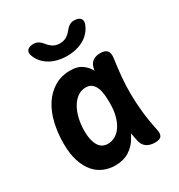

<svg xmlns="http://www.w3.org/2000/svg" viewBox="-186 -909 972 1043"><g transform="rotate(-30 300.0 -387.5)"><path d="M234 10Q198 10 164.5 -3.5Q131 -17 105.5 -46Q80 -75 64.5 -121.5Q49 -168 49 -234Q49 -301 63.5 -361Q78 -421 107 -465Q136 -509 179 -534.5Q222 -560 279 -560Q326 -560 355 -537Q378 -519 393 -493Q394 -497 394 -501Q399 -531 417.5 -545.5Q436 -560 466 -560Q497 -560 509 -545.5Q521 -531 517 -501Q509 -446 504 -392Q499 -338 499.5 -283.5Q500 -229 506 -171Q512 -113 526 -48Q533 -18 523.5 -4Q514 10 483 10Q452 10 431 -4Q410 -18 404 -48Q398 -74 394 -99Q389 -89 383 -79Q360 -37 323 -13.5Q286 10 234 10ZM259 -112Q281 -112 302.5 -123.5Q324 -135 340.5 -158.5Q357 -182 367 -217Q377 -252 377 -299Q377 -326 374.5 -351.5Q372 -377 364 -396Q356 -415 342 -426.5Q328 -438 305 -438Q276 -438 253.5 -422Q231 -406 214.5 -378Q198 -350 189.5 -313Q181 -276 181 -234Q181 -179 200 -145.5Q219 -112 259 -112ZM136 -735Q127 -758 138.5 -771.5Q150 -785 178 -785Q188 -785 195.5 -782.5Q203 -780 209 -776Q222 -768 231 -755.5Q240 -743 254 -732Q274 -715 305 -715Q336 -715 356 -732Q369 -742 378 -754Q387 -766 398 -774Q405 -779 412.5 -782Q420 -785 431 -785Q459 -785 471 -771.5Q483 -758 474 -735Q462 -703 434 -678Q385 -637 305 -636Q225 -637 176 -678Q147 -703 136 -735Z"/></g></svg>

Font: Maple Mono
Style: Bold
Weight: 700
Monospace: yes
Designer: subframe7536
Version: Version 7.200